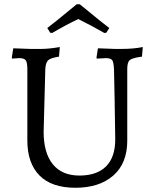

<svg xmlns="http://www.w3.org/2000/svg" viewBox="-20 -866 721 898"><path d="M42 -640.1Q105 -637.2 121.1 -637.2H174.3Q207.5 -637.2 259.8 -646L255.9 -601.1Q216.8 -595.2 205.1 -584Q193.8 -572.8 191.9 -543.9L184.1 -250Q184.1 -150.4 227.1 -97.7Q270 -44.9 351.6 -44.9Q433.1 -44.9 476.1 -87.9Q519 -130.9 519 -213.9L516.1 -402.8Q514.2 -466.8 513.2 -540Q511.7 -575.2 504.9 -584.5Q498 -593.8 476.1 -594.2L450.2 -592.8Q442.4 -591.8 433.1 -591.8L431.2 -596.2L438 -640.1Q501 -637.2 517.1 -637.2H550.8Q604 -637.2 647.9 -646L644 -601.1Q599.1 -595.2 586.9 -585Q575.2 -574.7 575.2 -543.9V-208Q575.2 -102.1 509.8 -44.9Q444.3 12.2 333 12.2Q221.2 12.2 164.6 -45.4Q107.9 -103 107.9 -209V-540Q107.9 -572.3 101.1 -583Q94.2 -593.8 70.8 -594.2L48.8 -592.8Q43 -591.8 37.1 -591.8L35.2 -596.2ZM353 -846.2Q470.7 -749.5 491.2 -734.9L477.1 -712.9L467.8 -711.9Q408.2 -746.1 346.2 -776.9Q290 -750.5 224.1 -711.9L214.8 -712.9L201.2 -734.9Q229.5 -755.9 338.9 -846.2Z"/></svg>

Font: Alegreya-Regular
Style: Regular
Weight: 400
Designer: Juan Pablo del Peral
Foundry: Juan Pablo del Peral
Version: Version 1.003